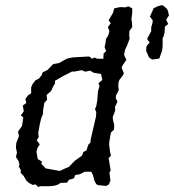

<svg xmlns="http://www.w3.org/2000/svg" viewBox="-20 -731 687 758"><path d="M178 4H141L131 7L120 -3L109 -1L94 -9L84 -18L73 -37L62 -48V-60L54 -74L57 -81L53 -96L43 -111L47 -129L43 -147L44 -165L48 -176L55 -194L51 -211L67 -234L72 -268L62 -275L74 -292L70 -314L84 -325L80 -340L90 -354L103 -363V-386L108 -398L120 -414L134 -421L145 -435L148 -445L168 -455L183 -471L190 -478L213 -482L232 -493L246 -500L265 -504L277 -505L332 -508L344 -499L353 -504L364 -499H388L389 -520L399 -529L393 -545L397 -564L398 -576L408 -593L412 -608L406 -624L417 -639L409 -651L426 -680L431 -698L454 -703L475 -702L487 -706L502 -698V-679L499 -657L501 -639L502 -624L491 -609L490 -590L492 -579L482 -552L474 -535L470 -517L472 -509L479 -495L464 -473L460 -464L469 -442L464 -432L451 -415L448 -406L447 -388L449 -376L438 -354L437 -343L444 -330L434 -309L435 -296L431 -284L425 -269L426 -257L431 -238L430 -219L418 -208L412 -175L411 -161L414 -135L418 -116L409 -107L415 -70L417 -58L412 -50L416 -18L410 -3L399 3L368 0L360 -4L353 -17L347 -40L340 -53H314L295 -43L277 -40L272 -27L252 -21L245 -10L219 -9L210 -3L196 2ZM216 -56 235 -65 252 -72 275 -96 304 -117 309 -131 321 -137 329 -160 337 -168 338 -180 359 -271 360 -289 355 -300 360 -312 364 -335 367 -372 373 -391 369 -403 384 -415 379 -439 349 -444 336 -452 316 -448 303 -454 271 -448 265 -449 228 -430 197 -412V-401L189 -388L182 -372L164 -356L166 -337L155 -325L150 -296V-282L142 -262L136 -235L131 -206L133 -190L125 -177L137 -161L128 -147L124 -132L129 -103L146 -93L143 -84L161 -66L178 -63ZM583 -690 586 -698 602 -706 620 -711 627 -707 640 -695 644 -684 647 -670 643 -664 636 -653 640 -645 644 -636 631 -626 630 -604 626 -588 622 -580V-548L620 -531L616 -520L609 -500L589 -497L580 -496L568 -505L561 -521L557 -530L558 -547L564 -556L571 -563L565 -571L561 -578L577 -608V-623L582 -641L583 -651L572 -665L577 -677Z"/></svg>

Font: Winky Rough Light
Style: Italic
Weight: 300
Italic angle: -8.97852°
Designer: Simon Atzbach
Foundry: typofactur
Version: Version 1.206; ttfautohint (v1.8.4.7-5d5b)